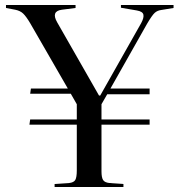

<svg xmlns="http://www.w3.org/2000/svg" viewBox="-20 -750 720 770"><path d="M199 0V-12L257 -16Q276 -18 282 -28.5Q288 -39 288 -67V-250H98L101 -271H288V-332L264 -374H101L104 -395H252L101 -657Q85 -684 73 -695.5Q61 -707 41 -711L4 -718V-730H283V-718L228 -711Q184 -705 209 -661L377 -367H382L546 -657Q558 -679 555 -691.5Q552 -704 529 -708L465 -719V-730H676V-718L627 -710Q611 -708 600.5 -698.5Q590 -689 570 -655L423 -395H580V-372H410L387 -332V-271H580V-250H387V-63Q387 -38 393.5 -28Q400 -18 419 -16L475 -12V0Z"/></svg>

Font: Display Regular
Style: Regular
Weight: 400
Designer: Latin by Veronika Burian and Jose Scaglione. Greek by Irene Vlachou. Cyrillic by Vera Evstafieva.
Foundry: TypeTogether
Version: Version 3.002